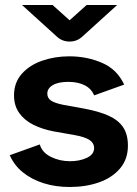

<svg xmlns="http://www.w3.org/2000/svg" viewBox="-20 -734 548 767"><path d="M258 13Q202 13 154.5 -2Q107 -17 72 -45Q37 -73 19 -114L139 -157Q148 -125 183 -107.5Q218 -90 260 -90Q298 -90 327 -103.5Q356 -117 356 -143Q356 -162 338 -174.5Q320 -187 275 -195L195 -209Q148 -218 112.5 -236Q77 -254 56.5 -283Q36 -312 36 -353Q36 -404 67 -439Q98 -474 148.5 -491.5Q199 -509 257 -509Q327 -509 387.5 -483Q448 -457 476 -396L356 -353Q345 -380 318 -393.5Q291 -407 253 -407Q213 -407 191 -394Q169 -381 169 -360Q169 -342 184 -332Q199 -322 234 -315L317 -300Q376 -289 414.5 -271.5Q453 -254 472 -225.5Q491 -197 491 -152Q491 -98 459.5 -61Q428 -24 375.5 -5.5Q323 13 258 13ZM258 -568Q229 -568 208 -587L68 -714H190L258 -653L326 -714H448L308 -587Q287 -568 258 -568Z"/></svg>

Font: Atkinson Hyperlegible Next
Style: Bold
Weight: 700
Designer: Elliott Scott, Megan Eiswerth, Linus Boman, Theodore Petrosky, Letters from Sweden
Foundry: Applied Design Works, Letters from Sweden
Version: Version 2.001